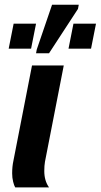

<svg xmlns="http://www.w3.org/2000/svg" viewBox="-20 -812 436 832"><path d="M171.9 -70.8Q171.9 -28.8 192.4 0H45.9Q41 -7.8 36.9 -24.7Q32.7 -41.5 32.7 -60.5Q32.7 -90.8 38.1 -115.2L118.7 -528.3H256.3L174.8 -110.8Q171.9 -94.2 171.9 -70.8ZM317.9 -773.4 192.4 -581.1H136.2L139.2 -597.2L205.6 -791.5H321.3ZM136.2 -709.5 114.7 -601.1H17.6L39.1 -709.5ZM396 -709.5 374.5 -601.1H276.9L298.3 -709.5Z"/></svg>

Font: Arimo
Style: Italic
Weight: 400
Italic angle: -12°
Designer: Steve Matteson
Foundry: Monotype Imaging Inc.
Version: Version 1.33